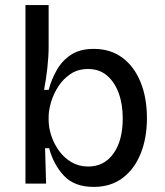

<svg xmlns="http://www.w3.org/2000/svg" viewBox="-20 -721 649 754"><path d="M348 13Q272 13 231 -31Q190 -75 173 -139H157L161 0H80V-701H171V-538Q171 -500 166 -454.5Q161 -409 153 -368H171Q182 -409 203 -446Q224 -483 259 -506Q294 -529 348 -529Q414 -529 460.5 -494.5Q507 -460 532 -398.5Q557 -337 557 -257Q557 -179 532.5 -118Q508 -57 461.5 -22Q415 13 348 13ZM326 -67Q389 -67 425.5 -118Q462 -169 462 -256Q462 -312 446 -355.5Q430 -399 400 -424.5Q370 -450 326 -450Q286 -450 257 -430.5Q228 -411 209 -381.5Q190 -352 180.5 -320Q171 -288 171 -262V-250Q171 -220 181.5 -188Q192 -156 212 -128.5Q232 -101 261 -84Q290 -67 326 -67Z"/></svg>

Font: Bricolage Grotesque 12pt
Style: Regular
Weight: 400
Designer: Mathieu Triay
Foundry: Atelier Triay
Version: Version 1.001; ttfautohint (v1.8.4.7-5d5b);gftools[0.9.33.de